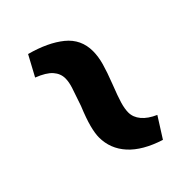

<svg xmlns="http://www.w3.org/2000/svg" viewBox="-12 -572 560 560"><g transform="rotate(45 268.5 -291.5)"><path d="M104.2 -204 41.2 -238Q58.7 -302.7 89.3 -340.3Q120 -378 169.2 -378Q191.1 -378 215.9 -371.1Q240.7 -364.2 277.2 -350Q313.6 -335.7 333.6 -329.8Q353.5 -324 368.3 -324Q388 -324 404.7 -338Q421.5 -352 433.3 -379L496.3 -339.1Q476.1 -275.5 441 -243.8Q405.9 -212.1 359.4 -212.1Q342.9 -212.1 318.4 -218.5Q294 -224.9 257.2 -240.1Q220.6 -252.7 202.1 -258.8Q183.6 -264.9 168.4 -264.9Q148.9 -264.9 132.9 -251Q117 -237 104.2 -204Z"/></g></svg>

Font: Karla
Style: Regular
Weight: 400
Designer: Jonathan Pinhorn
Version: Version 2.004;gftools[0.9.33]